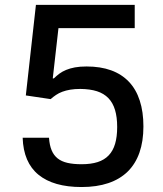

<svg xmlns="http://www.w3.org/2000/svg" viewBox="-20 -747 660 777"><path d="M178.3 -189.6Q180.4 -159.4 188.9 -139Q197.4 -118.6 213.2 -106Q229 -93.4 253 -87.9Q277 -82.4 310 -82.4Q348 -82.4 375.2 -91.1Q402.3 -99.8 419.9 -118.3Q437.5 -136.7 445.8 -165.1Q454.2 -193.5 454.2 -233Q454.2 -273.1 445.5 -302Q436.8 -331 418.7 -349.8Q400.6 -368.6 372.5 -377.7Q344.5 -386.7 305.4 -387.1Q282.3 -387.1 264.4 -384.1Q246.4 -381 232.2 -375.7Q218 -370.4 206.7 -362.7Q195.3 -355.1 185 -345.9L84.5 -360.8L125.4 -727.3H525.2V-633.2H216.6L193.5 -429.7H197.8Q208.5 -440 220.3 -448.9Q232.2 -457.7 247.7 -464.1Q263.1 -470.5 283.2 -474.3Q303.3 -478 330.3 -478Q386.7 -478 429.7 -462.4Q472.7 -446.7 501.8 -416Q530.9 -385.3 545.6 -339.8Q560.4 -294.4 560.4 -235.1Q560.4 -175.4 544.4 -129.6Q528.4 -83.8 496.8 -52.7Q465.2 -21.7 418.3 -5.9Q371.4 9.9 310 9.9Q196.7 9.9 135.8 -39.8Q74.9 -89.5 71.7 -189.6Z"/></svg>

Font: Cannonade Med
Style: Regular
Weight: 500
Designer: Rasmus Andersson
Foundry: rsms
Version: Version 3.012;git-f93a4a705